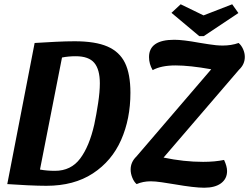

<svg xmlns="http://www.w3.org/2000/svg" viewBox="-20 -861 1165 898"><path d="M329 -668Q426 -668 482.5 -643.5Q539 -619 564.5 -567Q590 -515 590 -427Q590 -305 546.5 -206.5Q503 -108 414.5 -50Q326 8 197 8Q161 8 107.5 5.5Q54 3 14 0L142 -660Q188 -663 239 -665.5Q290 -668 329 -668ZM237 -62Q312 -62 355 -119.5Q398 -177 421 -279Q431 -326 439 -379Q447 -432 447 -471Q447 -536 421 -567Q395 -598 334 -598Q300 -598 270 -592L167 -68Q199 -62 237 -62ZM801 -555Q734 -555 694 -533Q677 -562 677 -594Q677 -675 795 -675Q836 -675 912 -661Q920 -660 956 -654Q992 -648 1022 -648Q1062 -648 1096 -660Q1109 -649 1117 -631Q1125 -613 1125 -595Q1125 -560 1098 -535L745 -124Q840 -104 930 -104Q985 -104 1028 -113Q1042 -83 1042 -61Q1042 -25 1014 -4Q986 17 935 17Q889 17 797 1Q767 -4 736.5 -8.5Q706 -13 685 -13Q649 -13 619 0Q607 -10 599 -29.5Q591 -49 591 -68Q591 -103 618 -129L968 -537Q867 -555 801 -555ZM1066 -841 1095 -800 933 -692H912L782 -801L825 -841L932 -789Z"/></svg>

Font: Sansita Medium Italic
Style: Regular
Weight: 500
Italic angle: -11°
Designer: Pablo Cosgaya
Foundry: Omnibus-Type
Version: Version 1.006